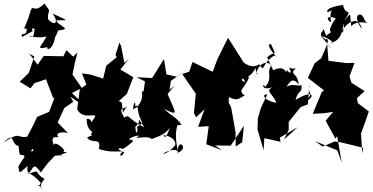

<svg xmlns="http://www.w3.org/2000/svg" viewBox="-68 -841 2140 1102"><path d="M129 -517 97 -422 45 -372 107 -334 130 -364 196 -386 238 -276 246 -283 214 -199 145 -170 122 -121 84 -49 53 -23C70 -43 157 35 109 27C170 -52 135 -53 145 13C153 -47 104 -86 116 -65C22 -30 62 -102 -48 -21C25 -99 -16 1 54 -1C30 -44 42 42 47 47C99 51 59 67 37 117C47 155 35 159 90 112C84 170 102 135 166 208C143 245 195 222 149 221C210 255 131 248 188 186C114 145 182 129 84 159C126 147 114 72 166 149C226 69 196 108 252 48C236 61 285 41 291 57C249 43 358 33 294 30C323 22 228 -49 243 2C247 -5 206 -65 269 -53C238 -85 309 -85 323 -76L263 -138L301 -221L353 -257L336 -286L441 -215L345 -307L402 -336L348 -413L361 -478L377 -540L352 -516L313 -553L296 -518L183 -520L148 -470L100 -533ZM133 -675C124 -671 134 -606 98 -636C109 -629 178 -621 198 -633C183 -588 123 -549 204 -571C196 -548 242 -554 251 -647C240 -593 275 -690 265 -666C350 -676 274 -685 254 -724C316 -728 343 -713 234 -763C277 -700 237 -694 207 -732C206 -795 231 -763 191 -815C193 -840 161 -774 118 -796C102 -780 109 -765 79 -698C67 -660 48 -681 84 -677C91 -626 43 -660 59 -629L119 -662L115 -678Z M602 -513 542 -464 524 -390 452 -413 402 -420 428 -356 390 -328 375 -214C407 -150 485 -196 478 -171C435 -108 478 -157 430 -160C427 -80 480 -91 454 -72C460 -72 468 -9 466 -54C487 -61 460 -71 432 -51C461 -9 516 -59 499 14C563 35 596 27 640 28C610 44 623 71 644 36C653 32 582 13 628 9C626 19 645 17 696 -31C665 -66 688 12 676 -42C661 -47 763 -81 714 -49C722 -49 796 -63 804 -40C793 -48 871 -52 908 -110C881 -37 881 -54 869 -65C936 -58 944 -16 936 -5C915 18 891 42 865 41C962 -9 962 45 944 39C1025 14 953 -53 953 23C926 -86 955 -135 960 -141C980 -167 921 -111 974 -125C936 -175 929 -166 874 -215C957 -177 945 -182 894 -301L935 -351L905 -325L913 -377L1026 -457L945 -401L887 -414L873 -502L805 -393L715 -398L764 -374C755 -295 753 -313 745 -321C752 -286 749 -244 696 -212C697 -261 715 -259 706 -235C744 -233 697 -220 722 -225C731 -126 776 -148 717 -112C729 -99 711 -45 709 -115C751 -140 707 -190 760 -110C656 -164 679 -187 645 -166C609 -228 637 -210 662 -231C628 -192 643 -169 631 -251C633 -257 552 -285 572 -223L660 -302L697 -398L623 -442L673 -506L646 -480L627 -577L611 -612L618 -598L595 -526Z M1285 0 1284 -79 1280 -105 1260 -217C1251 -256 1241 -230 1246 -284C1299 -255 1308 -282 1341 -295C1336 -289 1311 -309 1319 -326C1366 -391 1380 -421 1321 -391C1367 -443 1345 -392 1321 -489C1328 -448 1294 -441 1341 -368C1278 -398 1366 -372 1398 -452C1403 -397 1435 -413 1403 -417C1416 -496 1494 -490 1485 -457C1461 -418 1500 -396 1454 -342C1437 -379 1424 -301 1521 -352C1437 -318 1495 -314 1518 -251C1445 -263 1432 -303 1466 -299L1430 -223L1412 -162L1410 -98L1445 21L1449 -48L1542 -27L1538 -51L1641 -111L1562 -40L1589 -96V-141L1658 -227L1699 -242L1708 -360C1694 -286 1741 -321 1684 -257C1755 -294 1717 -325 1628 -267C1646 -333 1666 -299 1663 -353C1649 -340 1577 -380 1555 -309C1597 -376 1608 -401 1647 -357C1638 -423 1604 -409 1617 -436C1655 -479 1633 -430 1590 -454C1614 -413 1592 -420 1577 -441C1574 -389 1583 -479 1500 -438C1471 -501 1460 -520 1467 -513C1512 -555 1522 -510 1488 -586C1463 -597 1476 -559 1517 -518C1524 -509 1521 -531 1499 -518C1427 -467 1455 -420 1419 -473C1413 -463 1355 -435 1292 -525C1273 -497 1248 -468 1289 -511C1253 -535 1241 -498 1265 -508C1261 -490 1262 -535 1329 -485L1241 -624C1220 -582 1199 -542 1179 -499L1153 -429L1037 -485L1018 -430L978 -416L1056 -303L1045 -192L1058 -168L1106 -214L1069 -113L1130 -117L1116 -13L1208 22L1166 -6L1256 -5L1332 -119L1322 -25Z M1789 -675C1785 -652 1750 -650 1802 -614C1796 -616 1824 -625 1810 -591C1840 -549 1854 -543 1772 -637C1867 -603 1836 -585 1833 -595C1897 -613 1898 -675 1904 -709C1912 -640 1885 -655 1892 -655C1923 -721 1992 -752 2009 -674C1944 -767 2012 -768 2013 -746C2021 -752 2018 -711 2052 -708C2052 -708 1976 -727 1948 -690C1939 -782 1947 -763 1907 -721C1961 -801 1915 -743 1901 -812C1901 -813 1794 -799 1812 -771C1874 -790 1813 -801 1833 -713C1802 -728 1805 -756 1859 -736C1805 -661 1827 -641 1855 -674L1804 -636ZM1784 0 1853 -29 1884 -25 2016 7 2011 40 2004 -75C2019 -117 2035 -158 2049 -201L1986 -249L1980 -277L2025 -318L1949 -366L1938 -403L1967 -480L1920 -479L1817 -492L1810 -587L1776 -507L1738 -478L1699 -394L1792 -322L1779 -313L1727 -188L1791 -191L1844 -199L1801 -148L1858 -44L1867 -61L1893 92L1868 22L1740 -31Z"/></svg>

Font: Hussar Lance
Style: ExBd
Weight: 700
Foundry: Cannot Into Space Fonts, PlusOne Fonts
Version: Version 2.270